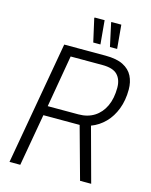

<svg xmlns="http://www.w3.org/2000/svg" viewBox="-127 -951 814 1033"><g transform="rotate(15 279.5 -434.5)"><path d="M28 0 149 -686H379Q441 -686 477.5 -667.5Q514 -649 530.5 -616.5Q547 -584 547 -542Q547 -482 528.5 -433.5Q510 -385 477 -351.5Q444 -318 401 -302L483 0H421L341 -290H139L88 0ZM149 -343H320Q371 -343 408 -366.5Q445 -390 465 -433Q485 -476 485 -535Q485 -581 460 -607Q435 -633 376 -633H199ZM297 -737 268 -866 270 -869H325L337 -737ZM390 -737 362 -866 363 -869H418L430 -737Z"/></g></svg>

Font: Archivo Condensed ExtraLight
Style: Italic
Weight: 250
Width: 3
Italic angle: -10°
Designer: Hector Gatti
Foundry: Omnibus-Type
Version: Version 2.001